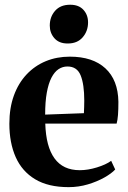

<svg xmlns="http://www.w3.org/2000/svg" viewBox="-20 -778 540 810"><path d="M269.5 11.5Q183.5 11.5 128.2 -21.8Q73 -55 46.2 -115.2Q19.5 -175.5 19.5 -256Q19.5 -322.5 38.5 -374.8Q57.5 -427 92 -463.8Q126.5 -500.5 173 -519.8Q219.5 -539 274.5 -539Q371 -539 424.5 -489.8Q478 -440.5 479.5 -348.5Q479.5 -315.5 477.8 -293Q476 -270.5 472 -256.5H171Q172.5 -208 182.2 -171.2Q192 -134.5 210 -109.8Q228 -85 254.5 -72.5Q281 -60 316.5 -60Q351 -60 389 -71.8Q427 -83.5 449 -99.5L466 -63Q451 -46.5 420.5 -29.2Q390 -12 350.8 -0.2Q311.5 11.5 269.5 11.5ZM170.5 -294.5 334 -300.5Q334.5 -314 335 -327Q335.5 -340 335.5 -353.5Q335.5 -422.5 320.2 -460Q305 -497.5 264.5 -497.5Q244 -497.5 227 -486.2Q210 -475 197.2 -450.5Q184.5 -426 177.5 -387.5Q170.5 -349 170.5 -294.5ZM265 -594.5Q229 -594.5 209.5 -616.8Q190 -639 190 -670Q190 -707 212.5 -732.5Q235 -758 275.5 -758H276.5Q312.5 -758 332 -736.5Q351.5 -715 351.5 -683.5Q351.5 -647 329 -620.8Q306.5 -594.5 266 -594.5Z"/></svg>

Font: Merriweather 96pt
Style: Bold
Weight: 700
Version: Version 2.100